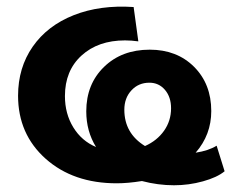

<svg xmlns="http://www.w3.org/2000/svg" viewBox="-20 -546 706 576"><path d="M380.9 -524.9 395 -421.9Q374 -424.8 355 -424.8Q274.4 -424.8 224.6 -379.4Q174.8 -334 174.8 -257.8Q174.8 -204.6 200 -163.8Q225.1 -123 268.1 -105Q238.8 -152.3 238.8 -211.9Q238.8 -293.5 292 -345.2Q345.2 -397 429.2 -397Q510.7 -397 562.3 -345.5Q613.8 -293.9 613.8 -212.9Q613.8 -141.6 566.9 -87.9Q605.5 -93.8 629.9 -108.9L653.8 -32.2Q631.3 -13.7 588.9 -2Q546.4 9.8 502 9.8Q454.1 9.8 405.8 -2.9Q363.8 3.9 330.1 3.9Q199.7 3.9 116.9 -69.8Q34.2 -143.6 34.2 -258.8Q34.2 -342.8 78.1 -406Q122.1 -469.2 201.2 -500.5Q280.3 -531.7 380.9 -524.9ZM353 -216.8Q353 -146 415 -107.9Q451.2 -124 472.2 -153.8Q493.2 -183.6 493.2 -221.2Q493.2 -254.9 474.9 -276.4Q456.5 -297.9 428.2 -297.9Q395.5 -297.9 374.3 -274.9Q353 -252 353 -216.8Z"/></svg>

Font: LT Superior
Style: Bold
Weight: 400
Designer: Daniel Lyons
Foundry: LyonsType
Version: Version 1.000